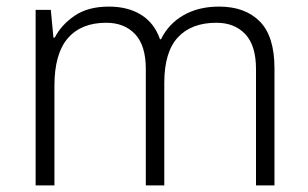

<svg xmlns="http://www.w3.org/2000/svg" viewBox="-20 -562 934 582"><path d="M644 -542Q723 -542 767.5 -497Q812 -452 812 -355V0H756V-353Q756 -424 723.5 -458.5Q691 -493 636 -493Q560 -493 519 -448.5Q478 -404 478 -311V0H422V-353Q422 -424 389.5 -458.5Q357 -493 302 -493Q226 -493 185.5 -446Q145 -399 145 -302V0H88V-532H134L142 -448H146Q166 -487 206.5 -514.5Q247 -542 310 -542Q368 -542 408 -517Q448 -492 465 -443H468Q491 -490 536.5 -516Q582 -542 644 -542Z"/></svg>

Font: Noto Sans Lao Looped Light
Style: Regular
Weight: 300
Designer: Mark Frömberg, Ben Mitchell
Foundry: The Fontpad Ltd
Version: Version 1.002; ttfautohint (v1.8.4.7-5d5b)